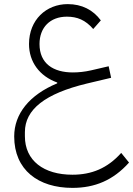

<svg xmlns="http://www.w3.org/2000/svg" viewBox="-20 -609 647 933"><path d="M332 304C441 304 530 267 607 181L569 134C502 209 425 240 332 240C193 240 101 172 101 53V33C101 -77 199 -154 402 -203L520 -231L508 -287L422 -267C391 -260 361 -257 334 -257C239 -257 172 -300 172 -395C172 -476 224 -528 305 -528C355 -528 395 -512 433 -468L470 -510C432 -561 378 -589 309 -589C205 -589 121 -513 121 -395C121 -308 172 -239 258 -208V-204C123 -148 49 -56 49 54C49 217 166 304 332 304Z"/></svg>

Font: IBM Plex Arabic Light
Style: Regular
Weight: 300
Designer: Mike Abbink, Paul van der Laan, Pieter van Rosmalen, Wael Morcos, Khajak Apelian
Foundry: Bold Monday
Version: Version 1.0